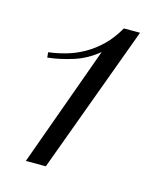

<svg xmlns="http://www.w3.org/2000/svg" viewBox="-80 -755 488 588"><g transform="rotate(15 164.5 -461.0)"><path d="M56.2 -226.1 194.3 -608.4Q159.7 -579.6 118.7 -566.4Q77.6 -553.2 37.6 -548.8L36.1 -565.4Q64 -568.8 92.3 -576.9Q120.6 -585 147.2 -600.1Q173.8 -615.2 197.8 -638.4Q221.7 -661.6 241.2 -695.8H292.5L119.6 -226.1Z"/></g></svg>

Font: Petit Formal Script
Style: Regular
Weight: 400
Version: Version 1.001; ttfautohint (v0.8) -G 200 -r 50